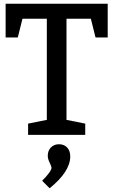

<svg xmlns="http://www.w3.org/2000/svg" viewBox="-20 -720 605 1025"><path d="M130 0V-60L230 -80V-620H100L75 -520H10V-700H555V-520H490L465 -620H335V-80L435 -60V0ZM245 285 205 245Q255 195 255 175Q255 169 245 148.5Q235 128 235 112Q235 84 252 67Q269 50 295 50Q322 50 338.5 67.5Q355 85 355 115Q355 196 245 285Z"/></svg>

Font: Bitter
Style: Regular
Weight: 400
Designer: Sol Matas
Foundry: Sol Matas
Version: Version 1.300;PS 001.300;hotconv 1.0.70;makeotf.lib2.5.58329